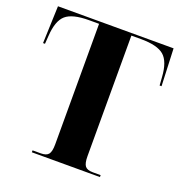

<svg xmlns="http://www.w3.org/2000/svg" viewBox="-129 -826 887 938"><g transform="rotate(20 315.0 -357.0)"><path d="M138 0H492V-10H451Q422 -10 411 -24Q400 -38 400 -75V-702H450Q535 -702 570 -672Q605 -642 610 -562L613 -520H623L615 -714H14L7 -520H17L20 -562Q25 -642 59.5 -672Q94 -702 180 -702H232V-75Q232 -38 221 -24Q210 -10 181 -10H138Z"/></g></svg>

Font: Noto Serif Display SemiCondensed Extra
Style: Regular
Weight: 800
Width: 4
Designer: Monotype Design Team
Foundry: Monotype Imaging Inc.
Version: Version 1.900